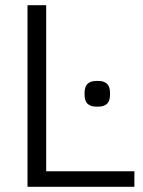

<svg xmlns="http://www.w3.org/2000/svg" viewBox="-20 -720 553 740"><path d="M498 -60V0H86V-700H158V-60ZM306 -354V-363Q306 -408 351 -408H359Q404 -408 404 -363V-354Q404 -309 359 -309H351Q306 -309 306 -354Z"/></svg>

Font: Krub
Style: Regular
Weight: 400
Designer: Ekaluck Peanpanawate
Foundry: Cadson Demak Co.,Ltd.
Version: Version 1.000; ttfautohint (v1.6)